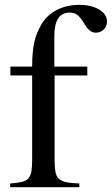

<svg xmlns="http://www.w3.org/2000/svg" viewBox="-20 -782 467 802"><path d="M344.7 -466.8H208V-115.2Q208 -84 211.4 -64.9Q214.8 -45.9 225.6 -35.6Q236.3 -25.4 256.8 -21Q277.3 -16.6 311.5 -15.6V0H22.5V-15.6Q52.7 -17.6 70.8 -22Q88.9 -26.4 98.6 -37.1Q108.4 -47.9 111.3 -66.4Q114.3 -85 114.3 -115.2V-466.8H23.4V-503.9H114.3Q114.3 -537.1 116.7 -562Q119.1 -586.9 123.5 -606.9Q127.9 -627 135.3 -644.5Q142.6 -662.1 153.3 -680.7Q174.8 -717.8 216.3 -739.7Q257.8 -761.7 310.5 -761.7Q361.3 -761.7 394 -742.2Q426.8 -722.7 426.8 -692.4Q426.8 -672.9 413.6 -659.2Q400.4 -645.5 379.9 -645.5Q366.2 -645.5 354.5 -654.8Q342.8 -664.1 330.1 -686.5Q315.4 -710.9 302.2 -720.2Q289.1 -729.5 270.5 -729.5Q207 -729.5 207 -630.9V-503.9H344.7Z"/></svg>

Font: Jomolhari
Style: Regular
Weight: 400
Designer: Christopher J. Fynn
Foundry: Christopher  J.  Fynn (Karma Drubgy¸ Tenzin).
Version: Version 1.000